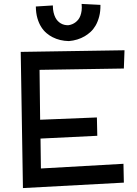

<svg xmlns="http://www.w3.org/2000/svg" viewBox="-20 -957 699 981"><path d="M477.1 -263.2 187 -249 189 -96.2 610.8 -120.1 612.8 -23.9 97.2 3.9 85.9 -691.9 616.2 -700.2 612.8 -606.9 182.1 -600.1 185.1 -345.2 475.1 -356.9ZM493.2 -932.1Q493.7 -898.4 486.8 -872.6Q480 -846.7 468.8 -827.1Q457.5 -807.6 442.9 -794.2Q428.2 -780.8 413.1 -772Q377.4 -751 332 -747.1Q285.6 -748 248.5 -767.1Q232.9 -774.9 217.8 -787.6Q202.6 -800.3 190.7 -819.1Q178.7 -837.9 171.1 -863.8Q163.6 -889.6 163.1 -923.8L250 -929.2Q250 -908.7 253.7 -893.6Q257.3 -878.4 262.9 -867.4Q268.6 -856.4 275.6 -849.4Q282.7 -842.3 290 -837.9Q307.1 -827.6 329.1 -828.1Q350.6 -831.1 366.7 -843.8Q373.5 -849.1 379.9 -856.9Q386.2 -864.7 390.6 -876.2Q395 -887.7 397 -902.6Q398.9 -917.5 397 -937Z"/></svg>

Font: McLaren
Style: Regular
Weight: 400
Designer: Astigmatic (AOETI)
Foundry: Astigmatic (AOETI)
Version: Version 1.000